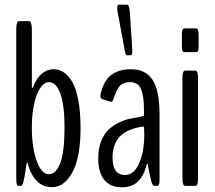

<svg xmlns="http://www.w3.org/2000/svg" viewBox="-20 -792 915 818"><path d="M254.9 -248.5Q254.9 -344.7 237.1 -393.3Q219.2 -441.9 189 -441.9Q158.2 -441.9 137 -388.2Q115.7 -334.5 115.7 -248.5Q115.7 -163.6 136.2 -106.7Q156.7 -49.8 188 -49.8Q219.2 -49.8 237.1 -98.1Q254.9 -146.5 254.9 -248.5ZM201.2 5.4Q125.5 5.4 97.2 -97.7Q96.2 -100.1 95.2 -100.1Q93.3 -100.1 90.1 -75Q86.9 -49.8 81.5 -24.9Q76.2 0 68.8 0H59.1Q49.3 0 49.3 -28.8V-667.5Q49.3 -702.1 61.5 -702.1H104Q109.4 -702.1 112.5 -692.6Q115.7 -683.1 115.7 -667.5V-423.3Q115.7 -417 117.7 -417L120.1 -419.4Q134.3 -458 157.5 -477.5Q180.7 -497.1 207.5 -497.1Q231 -497.1 250.5 -484.6Q270 -472.2 286.9 -444.6Q303.7 -417 313.5 -366Q323.2 -314.9 323.2 -244.6Q323.2 -190.4 316.2 -147.2Q309.1 -104 297.1 -75.9Q285.2 -47.9 269 -29.1Q252.9 -10.3 236.1 -2.4Q219.2 5.4 201.2 5.4Z M521.5 -556.6Q515.1 -556.6 511.7 -575.7L481.4 -740.2Q479.5 -752 479.5 -758.3Q479.5 -772 484.4 -772H520.5Q525.9 -772 528.6 -766.4Q531.2 -760.7 532.7 -745.1L543 -589.4Q543.5 -582.5 543.5 -572.3Q543.5 -556.6 536.1 -556.6ZM512.2 -46.4Q550.8 -46.4 572.8 -96.2Q594.7 -146 594.7 -218.8Q594.7 -252.9 591.3 -252.9Q590.8 -252.9 580.8 -251.5Q570.8 -250 569.8 -249.5Q510.7 -236.3 485.1 -204.1Q459.5 -171.9 459.5 -121.6Q459.5 -46.4 512.2 -46.4ZM499 5.9Q449.7 5.9 424.1 -25.9Q398.4 -57.6 398.4 -116.2Q398.4 -159.2 411.6 -191.9Q424.8 -224.6 444.8 -241.9Q464.8 -259.3 489.3 -271Q513.7 -282.7 534.7 -286.4Q555.7 -290 572.8 -293.5Q589.8 -296.9 593.3 -299.3V-326.2Q593.3 -382.8 580.8 -412.4Q568.4 -441.9 534.2 -441.9Q503.9 -441.9 489.5 -425Q475.1 -408.2 464.4 -372.1Q461.4 -363.8 458.5 -360.8Q455.6 -357.9 451.2 -358.9Q444.3 -360.4 427.5 -365.7Q410.6 -371.1 410.2 -373.5Q405.3 -378.4 410.6 -399.9Q419.4 -431.2 433.6 -451.7Q447.8 -472.2 473.9 -484.6Q500 -497.1 537.6 -497.1Q599.6 -497.1 629.6 -452.4Q659.7 -407.7 659.7 -303.2V-23.9Q659.7 0 649.4 0H637.7Q629.9 0 624.5 -20Q610.4 -79.6 609.4 -91.8Q609.4 -93.3 608.4 -94Q607.4 -94.7 606.7 -94Q606 -93.3 605.5 -91.8Q593.3 -44.4 568.1 -19.3Q543 5.9 499 5.9Z M766.6 -569.8Q760.7 -569.8 757.8 -575Q754.9 -580.1 754.9 -594.7V-645.5Q754.9 -660.2 757.8 -665.5Q760.7 -670.9 766.6 -670.9H814.9Q826.2 -670.9 826.2 -645.5V-594.7Q826.2 -580.1 823.5 -575Q820.8 -569.8 814.9 -569.8ZM769.5 0Q757.3 0 757.3 -29.8V-461.9Q757.3 -491.2 769.5 -491.2H812Q823.7 -491.2 823.7 -461.9V-29.8Q823.7 0 812 0Z"/></svg>

Font: BenchNine
Style: Regular
Weight: 400
Designer: Vernon Adams
Foundry: Vernon Adams
Version: Version 1 ; ttfautohint (v0.92.18-e454-dirty) -l 8 -r 50 -G 